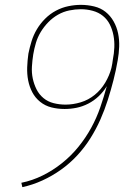

<svg xmlns="http://www.w3.org/2000/svg" viewBox="-20 -763 540 791"><path d="M72 8 68 -10Q113 -19 155.5 -40Q198 -61 235.5 -91Q273 -121 303 -158Q333 -195 355.5 -236Q378 -277 393 -320.5Q408 -364 420 -408Q406 -385 386.5 -366.5Q367 -348 343.5 -336Q320 -324 295.5 -319Q271 -314 246 -314Q218 -314 192 -320.5Q166 -327 145.5 -343.5Q125 -360 113 -383Q101 -406 96 -432Q91 -458 92 -486Q93 -514 97 -542Q102 -567 110 -593Q118 -619 132 -642.5Q146 -666 166 -686Q186 -706 210.5 -719Q235 -732 261.5 -737.5Q288 -743 313 -743Q341 -743 368 -736.5Q395 -730 415 -714Q435 -698 448 -675Q461 -652 466.5 -625.5Q472 -599 471 -571Q470 -543 465 -515Q458 -474 447.5 -433Q437 -392 424 -351Q411 -310 393.5 -270.5Q376 -231 352.5 -193.5Q329 -156 298.5 -123Q268 -90 231.5 -64Q195 -38 154.5 -19.5Q114 -1 72 8ZM250 -332Q281 -332 312.5 -341.5Q344 -351 370 -372Q396 -393 413.5 -422.5Q431 -452 439 -483Q441 -492 442.5 -500.5Q444 -509 445 -518Q450 -543 451 -568Q452 -593 447.5 -617Q443 -641 432.5 -662Q422 -683 404 -697.5Q386 -712 362 -718.5Q338 -725 313 -725Q290 -725 265.5 -720Q241 -715 219 -702.5Q197 -690 179 -671.5Q161 -653 148 -631.5Q135 -610 128 -586.5Q121 -563 117 -539Q113 -514 111.5 -488.5Q110 -463 115 -439.5Q120 -416 130.5 -395Q141 -374 159 -359Q177 -344 201 -338Q225 -332 250 -332Z"/></svg>

Font: Iosevka Term Curly Th Obl
Style: Regular
Weight: 100
Italic angle: -9°
Designer: Belleve Invis
Foundry: Belleve Invis
Version: Version 32.3.0